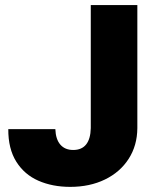

<svg xmlns="http://www.w3.org/2000/svg" viewBox="-20 -727 608 757"><path d="M521.5 -707V-221.7Q521 -153.3 487.3 -100.8Q453.6 -48.3 393.8 -19.3Q334 9.8 256.8 9.8Q187 9.8 131.6 -14.4Q76.2 -38.6 44.2 -89.6Q12.2 -140.6 12.7 -217.8H198.2Q199.7 -177.7 218 -156.7Q236.3 -135.7 268.6 -135.7Q302.2 -135.7 319.6 -157.5Q336.9 -179.2 337.9 -221.7V-707Z"/></svg>

Font: Pretendard JP Black
Style: Regular
Weight: 900
Designer: Base glyphs from Inter by Rasmus Andersson; Hangeul glyphs from Noto Sans CJK(Source Han Sans) by Jang Soo-young and Kan
Foundry: Kil Hyung-jin
Version: Version 1.309